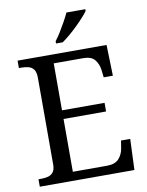

<svg xmlns="http://www.w3.org/2000/svg" viewBox="-99 -1001 822 1071"><g transform="rotate(-10 311.5 -465.5)"><path d="M38 0V-42H51Q73 -42 91.5 -46.5Q110 -51 121.5 -65.5Q133 -80 133 -109V-600Q133 -632 122 -647Q111 -662 92.5 -667Q74 -672 51 -672H38V-714H542L547 -539H495L490 -582Q486 -615 466.5 -639.5Q447 -664 402 -664H234V-398H475V-349H234V-50H427Q474 -50 495.5 -74.5Q517 -99 522 -132L529 -175H581L574 0ZM266 -784Q281 -803 297 -829Q313 -855 328 -882Q343 -909 353 -931H460V-921Q451 -908 433 -888Q415 -868 392.5 -846Q370 -824 347 -804.5Q324 -785 304 -771H266Z"/></g></svg>

Font: Noto Serif Malayalam
Style: Regular
Weight: 400
Designer: Indian type Foundry, Jelle Bosma, Monotype Design Team
Foundry: Monotype Imaging Inc.
Version: Version 2.103